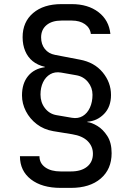

<svg xmlns="http://www.w3.org/2000/svg" viewBox="-20 -760 640 934"><path d="M275 154Q184 154 130.5 112.5Q77 71 77 0H172Q172 34 200 54Q228 74 275 74H325Q375 74 403.5 51Q432 28 432 -12Q432 -48 406.5 -73.5Q381 -99 331 -107L239 -122Q193 -130 159 -156Q125 -182 106 -219Q87 -256 87 -296Q87 -354 116.5 -390Q146 -426 198 -433V-435Q163 -443 139 -462.5Q115 -482 102.5 -512Q90 -542 90 -579Q90 -653 141 -696.5Q192 -740 279 -740H329Q408 -740 459 -701Q510 -662 517 -595H422Q418 -625 393 -642.5Q368 -660 329 -660H279Q233 -660 206.5 -638Q180 -616 180 -578Q180 -545 198 -522Q216 -499 248 -493L368 -470Q439 -457 479.5 -408Q520 -359 520 -298Q520 -240 486 -205.5Q452 -171 405 -168V-166Q426 -164 453.5 -147.5Q481 -131 502 -98.5Q523 -66 523 -15Q523 63 470 108.5Q417 154 325 154ZM330 -187Q360 -182 382.5 -195.5Q405 -209 417.5 -236.5Q430 -264 430 -299Q430 -334 408 -361Q386 -388 351 -394L277 -407Q247 -412 224.5 -399Q202 -386 189.5 -360Q177 -334 177 -300Q177 -262 198.5 -234Q220 -206 254 -200Z"/></svg>

Font: Atlassian Mono
Style: Regular
Weight: 400
Monospace: yes
Designer: Philipp Nurullin, Konstantin Bulenkov
Foundry: Modifications by Atlassian Pty Ltd, manufactured by JetBrains
Version: Version 2.304